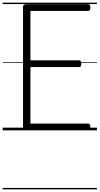

<svg xmlns="http://www.w3.org/2000/svg" viewBox="-20 -968 740 1426"><path d="M178 0Q164 0 157.5 -5.5Q151 -11 151 -23V-918Q151 -928 158 -932.5Q165 -937 179 -937H634Q642 -937 646.5 -931.5Q651 -926 651 -912Q651 -898 646.5 -892.5Q642 -887 634 -887H206V-520H568Q576 -520 580 -514.5Q584 -509 584 -496Q584 -482 580 -476Q576 -470 568 -470H206V-50H634Q642 -50 646.5 -44.5Q651 -39 651 -25Q651 -11 646.5 -5.5Q642 0 634 0ZM0 428H700V438H0ZM0 -20H700V0H0ZM0 -505H700V-500H0ZM0 -948H700V-938H0Z"/></svg>

Font: Playwrite US Modern Guides
Style: Regular
Weight: 400
Designer: Veronika Burian, José Scaglione
Foundry: TypeTogether
Version: Version 1.003